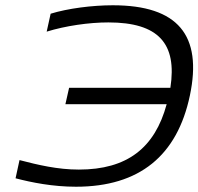

<svg xmlns="http://www.w3.org/2000/svg" viewBox="-20 -699 752 728"><path d="M172 -647 157 -579C228 -601 317 -614 391 -614C581 -614 652 -534 626 -366H242L228 -304H612C567 -138 462 -56 279 -56C198 -56 123 -74 54 -92L39 -23C100 -7 180 9 268 9C509 9 652 -109 700 -337C748 -565 655 -679 408 -679C329 -679 237 -667 172 -647Z"/></svg>

Font: LT Wave Light
Style: Italic
Weight: 300
Designer: Daniel Lyons
Version: Version 2.5 (Glyphs App)